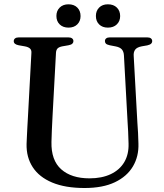

<svg xmlns="http://www.w3.org/2000/svg" viewBox="-20 -878 781 914"><path d="M587.5 -294.5 570 -614Q569 -632.5 560 -642.8Q551 -653 531 -657L502.5 -662.5Q489 -665.5 484.2 -670.2Q479.5 -675 479.5 -682.5Q479.5 -690.5 485.5 -695.2Q491.5 -700 502.5 -700H681Q692.5 -700 698.5 -695.2Q704.5 -690.5 704.5 -682.5Q704.5 -675 699.2 -670Q694 -665 681 -662L655 -657.5Q631.5 -653 623.2 -641.2Q615 -629.5 616.5 -611.5L634 -294Q636 -269 637.2 -244.8Q638.5 -220.5 639 -194.5Q641 -133.5 612.8 -85.8Q584.5 -38 527 -10.5Q469.5 17 382.5 17Q290.5 17 228.5 -9Q166.5 -35 135.8 -82.2Q105 -129.5 106.5 -193Q107 -206 108 -226.8Q109 -247.5 110.2 -271.8Q111.5 -296 113 -321L129.5 -626.5Q130.5 -640 122.5 -647.2Q114.5 -654.5 97.5 -657.5L69 -662.5Q45.5 -667 45.5 -682Q45.5 -690.5 51.8 -695.2Q58 -700 69.5 -700H305.5Q317 -700 323.2 -695.2Q329.5 -690.5 329.5 -682Q329.5 -675 324.2 -670Q319 -665 306 -662.5L277 -657.5Q261.5 -654.5 254.5 -647.8Q247.5 -641 246.5 -627L230 -323Q228 -286.5 226.8 -256.8Q225.5 -227 225 -202.5Q223 -115 271.5 -72Q320 -29 406 -29Q465 -29 507.2 -49Q549.5 -69 571.5 -106Q593.5 -143 592 -194.5Q591 -228.5 590 -251.8Q589 -275 587.5 -294.5ZM306 -746.5Q280 -746.5 264.2 -761.8Q248.5 -777 248.5 -802Q248.5 -826.5 264.2 -842Q280 -857.5 306 -857.5Q332.5 -857.5 348 -842Q363.5 -826.5 363.5 -801.5Q363.5 -777.5 348 -762Q332.5 -746.5 306 -746.5ZM493.5 -746.5Q467.5 -746.5 452 -761.8Q436.5 -777 436.5 -802Q436.5 -826.5 452 -842Q467.5 -857.5 493.5 -857.5Q520.5 -857.5 536.2 -842Q552 -826.5 552 -801.5Q552 -777.5 536.2 -762Q520.5 -746.5 493.5 -746.5Z"/></svg>

Font: Fraunces 18pt
Style: Regular
Weight: 400
Version: Version 1.000;[b76b70a41]